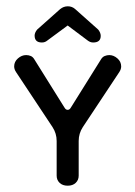

<svg xmlns="http://www.w3.org/2000/svg" viewBox="-20 -580 430 610"><path d="M195 10Q179 10 169.5 1Q160 -8 160 -22V-132Q160 -156 147 -176L31 -351Q25 -360 25 -369Q25 -384 37 -394.5Q49 -405 63 -405Q71 -405 78 -402Q85 -399 90 -390L185 -238Q189 -231 195 -231Q201 -231 205 -238L300 -390Q305 -399 312.5 -402Q320 -405 327 -405Q341 -405 353 -394.5Q365 -384 365 -369Q365 -360 359 -351L243 -176Q230 -156 230 -132V-22Q230 -8 220.5 1Q211 10 195 10ZM113 -445Q90 -445 90 -467Q90 -476 98 -486L171 -551Q182 -560 195.5 -560Q209 -560 219 -551L292 -486Q300 -476 300 -466Q300 -445 276 -445Q267 -445 259 -451L195 -499L130 -451Q123 -445 113 -445Z"/></svg>

Font: Dongle
Style: Regular
Weight: 400
Designer: Yanghee Ryu
Foundry: Yanghee Ryu
Version: Version 2.000